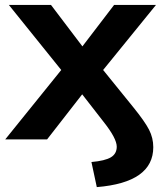

<svg xmlns="http://www.w3.org/2000/svg" viewBox="-20 -559 658 770"><path d="M346.7 90.8Q401.4 85.9 424.8 71.8Q448.2 57.6 448.2 29.3Q448.2 -3.9 395.5 -70.3L309.6 -180.7L168.9 0H1L225.6 -278.3L15.6 -539.1H184.6L310.5 -373L437.5 -539.1H605.5L393.6 -278.3L514.6 -128.9Q560.5 -72.3 577.6 -39.1Q594.7 -5.9 594.7 31.2Q594.7 172.9 368.2 191.4Z"/></svg>

Font: Min Sans Bold
Style: Regular
Weight: 700
Designer: Jinseong-Kim, NotoSansCJK, Nunito
Foundry: Jinseong-Kim
Version: Version 1.400;Glyphs 3.1.2 (3151)